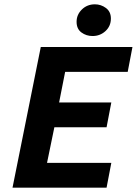

<svg xmlns="http://www.w3.org/2000/svg" viewBox="-20 -870 640 890"><path d="M38 0 169 -652H594L572 -537H282L254 -395H496L474 -280H232L198 -115H496L474 0ZM409 -703Q380 -703 357.5 -719.5Q335 -736 335 -769Q335 -802 359.5 -826Q384 -850 420 -850Q448 -850 471 -833Q494 -816 494 -784Q494 -749 469 -726Q444 -703 409 -703Z"/></svg>

Font: Source Code Pro
Style: Bold Italic
Weight: 700
Italic angle: -11°
Monospace: yes
Designer: Paul D. Hunt, Teo Tuominen
Foundry: Adobe Systems Incorporated
Version: Version 1.050;PS 1.000;hotconv 16.6.51;makeotf.lib2.5.65220